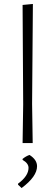

<svg xmlns="http://www.w3.org/2000/svg" viewBox="-20 -722 279 969"><path d="M142 -198 145 0H94L97 -195L94 -697L146 -702ZM167 117Q167 169 89 227L71 210V205Q124 166 124 125Q124 102 94 85V80Q111 66 129 60Q167 84 167 117Z"/></svg>

Font: Luna Sans Light
Style: Regular
Weight: 300
Designer: Juan Pablo del Peral
Foundry: Huerta Tipografica
Version: Version 2.001; ttfautohint (v1.5)